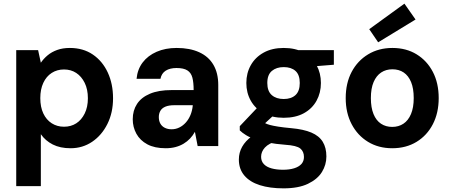

<svg xmlns="http://www.w3.org/2000/svg" viewBox="-20 -801 2479 1053"><path d="M69 220V-526H189L204 -457Q219 -479 241 -497.5Q263 -516 293.5 -527Q324 -538 363 -538Q436 -538 489 -502Q542 -466 571 -403.5Q600 -341 600 -262Q600 -183 569 -121Q538 -59 485.5 -23.5Q433 12 367 12Q310 12 269.5 -8.5Q229 -29 204 -65V220ZM331 -106Q369 -106 398 -124.5Q427 -143 444.5 -178.5Q462 -214 462 -262Q462 -311 444.5 -346.5Q427 -382 398 -401Q369 -420 331 -420Q293 -420 263.5 -401Q234 -382 217.5 -346.5Q201 -311 201 -263Q201 -214 217.5 -179Q234 -144 263.5 -125Q293 -106 331 -106Z M889 12Q828 12 788 -9.5Q748 -31 728 -67.5Q708 -104 708 -147Q708 -195 731.5 -231Q755 -267 802.5 -287Q850 -307 921 -307H1042Q1042 -349 1035 -375.5Q1028 -402 1007.5 -415Q987 -428 948 -428Q912 -428 889 -413.5Q866 -399 860 -369H729Q734 -421 762.5 -458.5Q791 -496 839 -517Q887 -538 949 -538Q1021 -538 1072.5 -514.5Q1124 -491 1150.5 -445.5Q1177 -400 1177 -335V0H1064L1049 -78Q1038 -58 1022.5 -41.5Q1007 -25 987 -13Q967 -1 942.5 5.5Q918 12 889 12ZM921 -92Q944 -92 964 -102Q984 -112 999.5 -129.5Q1015 -147 1024.5 -170Q1034 -193 1037 -220V-224H936Q906 -224 887 -216Q868 -208 859.5 -193Q851 -178 851 -159Q851 -138 859.5 -123Q868 -108 884 -100Q900 -92 921 -92Z M1535 232Q1460 232 1405 214.5Q1350 197 1320 161.5Q1290 126 1290 74Q1290 36 1308 4Q1326 -28 1361 -53.5Q1396 -79 1447 -97L1504 -30Q1454 -15 1433 8Q1412 31 1412 59Q1412 83 1427 99Q1442 115 1469.5 122.5Q1497 130 1532 130Q1567 130 1593 122Q1619 114 1633 98.5Q1647 83 1647 60Q1647 30 1627 13.5Q1607 -3 1545 -7Q1492 -11 1451 -19Q1410 -27 1380 -37Q1350 -47 1329 -60Q1308 -73 1295 -86V-109L1403 -223L1506 -192L1373 -69L1412 -139Q1422 -132 1433 -126Q1444 -120 1461 -115.5Q1478 -111 1506 -106.5Q1534 -102 1578 -98Q1645 -92 1687.5 -74Q1730 -56 1750 -23.5Q1770 9 1770 57Q1770 103 1745.5 142.5Q1721 182 1669 207Q1617 232 1535 232ZM1536 -155Q1472 -155 1426 -180Q1380 -205 1355.5 -248.5Q1331 -292 1331 -346Q1331 -400 1355.5 -443.5Q1380 -487 1426 -512.5Q1472 -538 1536 -538Q1601 -538 1646.5 -512.5Q1692 -487 1716 -443.5Q1740 -400 1740 -346Q1740 -292 1716 -248.5Q1692 -205 1646.5 -180Q1601 -155 1536 -155ZM1536 -258Q1577 -258 1600.5 -279.5Q1624 -301 1624 -346Q1624 -391 1600.5 -412Q1577 -433 1536 -433Q1496 -433 1471 -412Q1446 -391 1446 -346Q1446 -301 1470.5 -279.5Q1495 -258 1536 -258ZM1625 -431 1603 -526H1811V-446Z M2131 12Q2056 12 1998.5 -23Q1941 -58 1908.5 -120Q1876 -182 1876 -263Q1876 -345 1908.5 -406.5Q1941 -468 1999 -503Q2057 -538 2132 -538Q2208 -538 2265 -503Q2322 -468 2354 -406.5Q2386 -345 2386 -263Q2386 -182 2354 -120Q2322 -58 2264.5 -23Q2207 12 2131 12ZM2131 -105Q2166 -105 2192.5 -122.5Q2219 -140 2234 -175.5Q2249 -211 2249 -263Q2249 -316 2234.5 -351Q2220 -386 2194 -403.5Q2168 -421 2132 -421Q2097 -421 2070.5 -403.5Q2044 -386 2029 -351Q2014 -316 2014 -263Q2014 -211 2028.5 -175.5Q2043 -140 2069.5 -122.5Q2096 -105 2131 -105ZM2054 -569 2005 -641 2198 -781 2259 -694Z"/></svg>

Font: DM Sans 9pt
Style: Bold
Weight: 700
Version: Version 4.004;gftools[0.9.30]